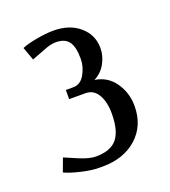

<svg xmlns="http://www.w3.org/2000/svg" viewBox="-84 -845 461 520"><g transform="rotate(-20 146.5 -585.0)"><path d="M149.9 -591.8H103V-618.2H125Q145.5 -618.2 157.7 -639.6Q169.9 -661.1 169.9 -684.1Q169.9 -718.8 158.4 -733.9Q147 -749 121.1 -749Q109.9 -749 95.2 -744.1L47.9 -726.1L34.2 -764.2Q48.3 -770.5 76.2 -775.6Q104 -780.8 126 -780.8Q172.4 -780.8 201.2 -755.9Q230 -731 230 -692.9Q230 -670.4 218.3 -649.2Q206.5 -627.9 185.1 -617.2Q221.7 -611.8 242.4 -581.8Q263.2 -551.8 263.2 -514.2Q263.2 -457.5 225.1 -423.3Q187 -389.2 126 -389.2H116.2Q93.8 -389.2 63.5 -396.5Q33.2 -403.8 19 -411.1L33.2 -449.2L75.2 -431.2Q101.6 -420.9 118.2 -420.9Q161.1 -420.9 179.7 -443.8Q198.2 -466.8 198.2 -516.1Q198.2 -549.3 185.8 -570.6Q173.3 -591.8 149.9 -591.8Z"/></g></svg>

Font: Resagokr
Style: Regular
Weight: 500
Designer: gluk
Foundry: gluk
Version: Version 0.95